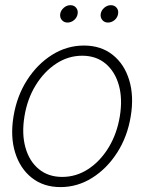

<svg xmlns="http://www.w3.org/2000/svg" viewBox="-20 -724 567 755"><path d="M217.8 11.7Q151.4 11.7 105.2 -24.7Q59.1 -61 39.6 -123.8Q20 -186.5 33.2 -266.6Q46.4 -346.7 86.7 -409.4Q127 -472.2 185.1 -508.5Q243.2 -544.9 310.1 -544.9Q377 -544.9 422.9 -508.5Q468.8 -472.2 488 -409.2Q507.3 -346.2 494.1 -266.6Q481 -186.5 440.7 -123.8Q400.4 -61 342.5 -24.7Q284.7 11.7 217.8 11.7ZM224.6 -28.3Q279.8 -28.3 326.9 -59.1Q374 -89.8 407 -143.8Q439.9 -197.8 451.2 -266.6Q462.4 -335.4 447.3 -389.2Q432.1 -442.9 395 -473.9Q357.9 -504.9 303.2 -504.9Q248.5 -504.9 201.2 -473.9Q153.8 -442.9 120.6 -389.2Q87.4 -335.4 76.2 -266.6Q64.9 -197.8 80.1 -143.8Q95.2 -89.8 132.6 -59.1Q169.9 -28.3 224.6 -28.3ZM245.6 -635.3Q231.4 -635.3 223.1 -645.3Q214.8 -655.3 216.8 -669.4Q219.2 -683.6 231 -693.6Q242.7 -703.6 256.8 -703.6Q271 -703.6 279.3 -693.6Q287.6 -683.6 285.2 -669.4Q283.2 -655.3 271.5 -645.3Q259.8 -635.3 245.6 -635.3ZM404.8 -635.3Q390.6 -635.3 382.3 -645.3Q374 -655.3 376 -669.4Q378.4 -683.6 390.1 -693.6Q401.9 -703.6 416 -703.6Q430.2 -703.6 438.5 -693.6Q446.8 -683.6 444.3 -669.4Q442.4 -655.3 430.7 -645.3Q418.9 -635.3 404.8 -635.3Z"/></svg>

Font: Inter Display Extra Light
Style: Italic
Weight: 200
Italic angle: -9.39999°
Designer: Rasmus Andersson
Foundry: rsms
Version: Version 4.000;git-4fc901f